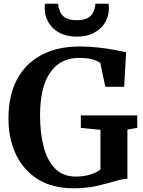

<svg xmlns="http://www.w3.org/2000/svg" viewBox="-20 -1002 769 1033"><path d="M375.5 11Q260.5 11 182.5 -38.5Q104.5 -88 65 -172.8Q25.5 -257.5 25.5 -363.5Q25.5 -489 72.2 -575.8Q119 -662.5 205.2 -707.2Q291.5 -752 409 -752Q462 -752 512.5 -746Q563 -740 602 -732.5Q641 -725 658.5 -721L648 -535H546.5L520 -662.5Q512 -670.5 483.8 -680.5Q455.5 -690.5 404 -690.5Q304.5 -690.5 250 -611.8Q195.5 -533 195.5 -380.5Q195.5 -289 214.2 -214.5Q233 -140 275.5 -96Q318 -52 388.5 -52Q429.5 -52 464.2 -62.5Q499 -73 520.5 -89.5V-303.5L415 -314V-381H718.5V-314L665.5 -305V-40Q637 -39 595 -26.2Q553 -13.5 498 -1.2Q443 11 375.5 11ZM393 -805Q337.5 -805 299 -826Q260.5 -847 240.5 -881.8Q220.5 -916.5 220.5 -958Q220.5 -971.5 222 -982H293Q293 -980 293.2 -976.2Q293.5 -972.5 294 -968.5Q297 -953 305 -935.5Q313 -918 333 -905.8Q353 -893.5 393 -893.5Q433 -893.5 453.2 -905.8Q473.5 -918 481.2 -935.2Q489 -952.5 492 -968.5Q493 -972.5 493 -976.2Q493 -980 493 -982H564Q566 -971.5 566 -958.5Q566 -917 545.8 -882Q525.5 -847 487 -826Q448.5 -805 393 -805Z"/></svg>

Font: Merriweather
Style: Bold
Weight: 700
Designer: Eben Sorkin
Foundry: Eben Sorkin
Version: Version 2.100; ttfautohint (v1.7.19-72a1) -l 8 -r 50 -G 200 